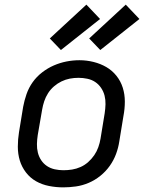

<svg xmlns="http://www.w3.org/2000/svg" viewBox="-20 -801 640 829"><path d="M253 8Q222 8 191.5 2Q161 -4 135.5 -18.5Q110 -33 92 -56.5Q74 -80 65.5 -108Q57 -136 57 -167.5Q57 -199 62 -230L80 -340Q85 -367 94.5 -394.5Q104 -422 121 -446Q138 -470 162 -488.5Q186 -507 212.5 -518.5Q239 -530 267 -535.5Q295 -541 323 -541Q354 -541 384 -533.5Q414 -526 439 -511.5Q464 -497 482.5 -474Q501 -451 510 -422.5Q519 -394 519 -362.5Q519 -331 513 -300L495 -190Q491 -163 481 -136Q471 -109 454 -85Q437 -61 413.5 -42Q390 -23 363 -11.5Q336 0 308 4Q280 8 253 8ZM254 -66Q273 -66 291.5 -69Q310 -72 328 -80Q346 -88 361 -101.5Q376 -115 387 -131Q398 -147 404.5 -165.5Q411 -184 414 -202L432 -312Q435 -332 435.5 -351Q436 -370 431.5 -388Q427 -406 416.5 -421.5Q406 -437 391 -447Q376 -457 357 -461Q338 -465 319 -465Q300 -465 281.5 -461.5Q263 -458 245.5 -449.5Q228 -441 213 -428Q198 -415 187.5 -398.5Q177 -382 171 -364Q165 -346 162 -328L143 -218Q140 -199 139.5 -179.5Q139 -160 143.5 -142Q148 -124 158 -109Q168 -94 183 -84Q198 -74 216.5 -70Q235 -66 254 -66ZM413 -585 365 -635 523 -781 582 -719ZM243 -585 195 -635 353 -781 412 -719Z"/></svg>

Font: Iosevka Curly Extended
Style: Italic
Weight: 400
Width: 7
Italic angle: -9°
Monospace: yes
Designer: Belleve Invis
Foundry: Belleve Invis
Version: Version 11.1.0; ttfautohint (v1.8.3)